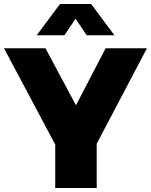

<svg xmlns="http://www.w3.org/2000/svg" viewBox="-28 -943 757 963"><path d="M295 -766H156L273 -923H429L546 -766H407L351 -849ZM457 -222V0H249V-218L-8 -701H200L353 -415L502 -701H709Z"/></svg>

Font: Montserrat Extra Bold
Style: Regular
Weight: 800
Designer: Julieta Ulanovsky
Foundry: Julieta Ulanovsky
Version: Version 3.001;PS 003.001;hotconv 1.0.70;makeotf.lib2.5.58329